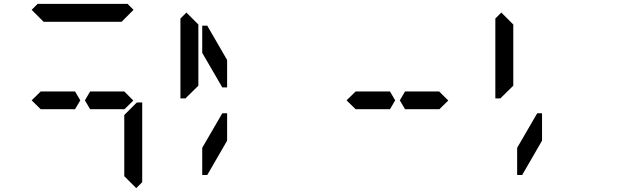

<svg xmlns="http://www.w3.org/2000/svg" viewBox="-20 -1020 3304 995"><path d="M144 -969 175 -1000H641L672 -969L610 -907H590H454H362H226H206ZM685 -485 690 -489H717V-76L686 -45L624 -107V-113V-218V-424ZM144 -500 192 -547V-546H328H369L396 -500L369 -454H212H209H192V-453ZM624 -546 671 -499 624 -453V-454H606H604H475H454H447L420 -500L447 -546H454H475H488Z M946 -515 942 -510H915V-924L946 -955L1008 -893V-887V-782V-576ZM1157 -567H1132L1028 -746V-887H1054L1157 -709ZM1157 -291 1054 -113H1028V-254L1132 -433H1157Z M1776 -500 1824 -547V-546H1960H2001L2028 -500L2001 -454H1844H1841H1824V-453ZM2256 -546 2303 -499 2256 -453V-454H2238H2236H2107H2086H2079L2052 -500L2079 -546H2086H2107H2120Z M2578 -515 2574 -510H2547V-924L2578 -955L2640 -893V-887V-782V-576ZM2789 -291 2686 -113H2660V-254L2764 -433H2789Z"/></svg>

Font: DSEG14 Classic
Style: Regular
Weight: 400
Designer: Keshikan(Twitter:@keshinomi_88pro)
Version: Version 0.46